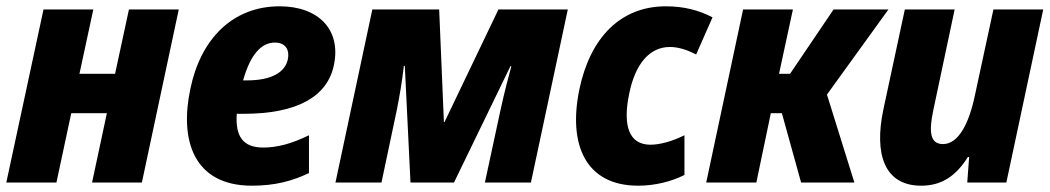

<svg xmlns="http://www.w3.org/2000/svg" viewBox="-20 -579 3330 609"><path d="M0 0H159L206 -220H319L272 0H430L547 -549H389L345 -345H232L276 -549H118Z M779 10C853 10 907 -5 960 -30V-150C905 -123 859 -111 815 -111C751 -111 726 -146 731 -218H752C924 -218 1018 -273 1039 -372C1063 -485 990 -559 867 -559C716 -559 616 -453 584 -298C549 -136 593 10 779 10ZM852 -444C887 -444 899 -419 893 -391C885 -352 845 -324 763 -324H751C774 -405 808 -444 852 -444Z M1044 0H1190L1239 -232C1247 -273 1255 -317 1261 -370H1264L1282 0H1420L1599 -369H1602C1594 -339 1582 -296 1568 -232L1518 0H1664L1781 -549H1561L1390 -192H1388L1373 -549H1161Z M2004 10C2057 10 2109 -3 2151 -24V-150C2111 -130 2072 -120 2043 -120C1976 -120 1954 -179 1976 -283C1995 -376 2040 -430 2105 -430C2131 -430 2160 -421 2188 -406L2240 -524C2196 -547 2148 -559 2092 -559C1947 -559 1852 -458 1818 -297C1781 -121 1837 10 2004 10Z M2220 0H2379L2425 -220H2460L2521 0H2690L2603 -279L2798 -549H2624L2486 -345H2451L2495 -549H2337Z M2902 10C2968 10 3013 -22 3050 -81H3054L3048 0H3172L3289 -549H3131L3073 -280C3053 -182 3018 -122 2971 -122C2928 -122 2927 -165 2940 -228L3008 -549H2850L2782 -232C2752 -90 2785 10 2902 10Z"/></svg>

Font: Noto Sans SemiCondensed ExtraBold
Style: Italic
Weight: 800
Width: 4
Italic angle: -12°
Designer: Monotype Design Team
Foundry: Monotype Imaging Inc.
Version: Version 2.013